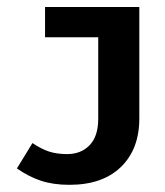

<svg xmlns="http://www.w3.org/2000/svg" viewBox="-20 -512 466 543"><path d="M374 -176.8Q374 -90.3 322 -39.8Q270 10.7 176.3 10.7Q130.9 10.7 96.2 -0.7Q61.5 -12.2 27.8 -35.6L71.8 -107.4Q97.2 -90.3 119.1 -83.3Q141.1 -76.2 169.9 -76.2Q209 -76.2 233.4 -101.3Q257.8 -126.5 257.8 -176.3V-406.7H107.4V-492.2H374Z"/></svg>

Font: Amiri Typewriter
Style: Bold
Weight: 700
Monospace: yes
Designer: Khaled Hosny
Version: Version 1.1